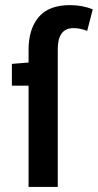

<svg xmlns="http://www.w3.org/2000/svg" viewBox="-20 -738 386 758"><path d="M92.8 0V-399.9H26.9V-485.8L92.8 -491.2V-542Q92.8 -623 132.6 -670.4Q172.4 -717.8 255.9 -717.8Q304.7 -717.8 346.2 -701.2L324.2 -616.2Q295.9 -627 270 -627Q208 -627 208 -543.9V0Z"/></svg>

Font: Source Sans 3 Semibold
Style: Regular
Weight: 600
Designer: Paul D. Hunt
Foundry: Adobe
Version: Version 3.052;hotconv 1.1.0;makeotfexe 2.6.0